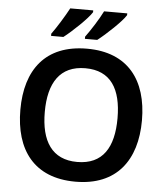

<svg xmlns="http://www.w3.org/2000/svg" viewBox="-61 -1043 913 1057"><g transform="rotate(5 395.0 -515.0)"><path d="M599 -979V-989H471C449 -944 407 -879 379 -841V-829H447C494 -865 578 -944 599 -979ZM411 -979V-989H284C260 -944 220 -879 192 -841V-829H260C307 -865 390 -944 411 -979ZM731 -409C731 -631 622 -776 396 -776C166 -776 59 -630 59 -410C59 -188 166 -41 395 -41C622 -41 731 -188 731 -409ZM194 -409C194 -570 256 -668 396 -668C537 -668 596 -570 596 -409C596 -248 537 -150 395 -150C256 -150 194 -248 194 -409Z"/></g></svg>

Font: Noto Sans Tamil UI SemiBold
Style: Regular
Weight: 600
Designer: Jelle Bosma - Monotype Design Team
Foundry: Monotype Imaging Inc.
Version: Version 2.004